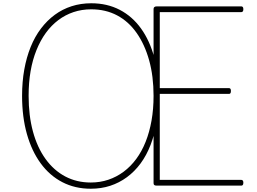

<svg xmlns="http://www.w3.org/2000/svg" viewBox="-20 -1135 1569 1174"><path d="M535 19Q439 19 361.5 -21Q284 -61 229 -136Q174 -211 144.5 -315.5Q115 -420 115 -549Q115 -635 128.5 -710Q142 -785 167.5 -848Q193 -911 230.5 -960.5Q268 -1010 315 -1044.5Q362 -1079 418 -1097Q474 -1115 538 -1115Q635 -1115 712 -1075Q789 -1035 842.5 -960.5Q896 -886 924 -781.5Q952 -677 952 -549Q952 -463 938.5 -387.5Q925 -312 900.5 -248.5Q876 -185 839.5 -135.5Q803 -86 756 -51.5Q709 -17 654 1Q599 19 535 19ZM535 -19Q592 -19 642.5 -36Q693 -53 736 -85Q779 -117 813 -163Q847 -209 870.5 -268Q894 -327 906.5 -397.5Q919 -468 919 -549Q919 -669 892 -766Q865 -863 815.5 -933.5Q766 -1004 696 -1041Q626 -1078 538 -1078Q480 -1078 429.5 -1061Q379 -1044 336.5 -1012Q294 -980 260.5 -934Q227 -888 203 -828.5Q179 -769 167 -699.5Q155 -630 155 -549Q155 -428 181.5 -330.5Q208 -233 258.5 -163Q309 -93 379 -56Q449 -19 535 -19ZM938 0Q928 0 923.5 -3.5Q919 -7 919 -15V-1080Q919 -1088 924 -1092Q929 -1096 939 -1096H1456Q1461 -1096 1464.5 -1092Q1468 -1088 1468 -1079Q1468 -1069 1464.5 -1065Q1461 -1061 1456 -1061H957V-596H1381Q1386 -596 1389 -592Q1392 -588 1392 -579Q1392 -569 1389 -565Q1386 -561 1381 -561H957V-35H1456Q1461 -35 1464.5 -31Q1468 -27 1468 -18Q1468 -8 1464.5 -4Q1461 0 1456 0Z"/></svg>

Font: Playwrite FR Moderne Thin
Style: Regular
Weight: 250
Version: Version 1.002